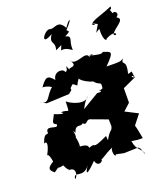

<svg xmlns="http://www.w3.org/2000/svg" viewBox="-117 -841 815 966"><g transform="rotate(-15 290.0 -358.0)"><path d="M504 -128 550 -198 481 -226 515 -263 509 -340 579 -380C554 -375 561 -405 576 -377C564 -426 576 -409 548 -404C562 -486 524 -446 542 -486C529 -476 535 -473 453 -468C512 -538 492 -533 458 -543C443 -548 471 -526 381 -544C428 -553 382 -538 382 -538C368 -575 305 -504 279 -549C329 -495 250 -520 272 -494C243 -555 270 -496 245 -495C242 -515 188 -515 187 -469C153 -504 141 -495 114 -449C123 -453 151 -446 161 -439C122 -400 130 -355 78 -382L115 -367L235 -383L252 -400C239 -418 296 -432 243 -436C307 -413 272 -397 302 -446C314 -424 381 -407 366 -415C398 -381 408 -410 405 -367C372 -349 389 -379 393 -352L373 -351L287 -289C290 -288 297 -320 323 -349C303 -306 223 -339 209 -352C212 -273 216 -315 171 -304C188 -299 190 -288 135 -305C123 -270 109 -261 136 -252C140 -223 88 -261 81 -232C85 -197 67 -246 49 -174C57 -182 79 -184 48 -111C44 -109 55 -134 70 -76C33 -49 38 -38 64 -21C108 -57 65 -27 114 -44C140 6 144 -32 134 -13C176 -22 170 27 154 39C153 -8 196 50 234 -14C209 28 214 42 269 -26C287 28 340 -45 282 -18C315 -16 323 -40 380 -70C358 -63 379 -5 384 -29L426 -24L501 -33L512 -24L527 9C524 -21 488 -20 478 -70C467 -78 494 -67 536 -73C525 -110 526 -113 512 -150ZM201 -159C231 -154 191 -226 216 -186C225 -233 251 -205 262 -223C288 -204 280 -243 311 -231L395 -208L399 -170L395 -157C357 -117 368 -86 360 -131C262 -73 311 -120 263 -95C261 -125 202 -108 214 -116C224 -85 222 -161 200 -181ZM253 -605C290 -617 316 -579 310 -598C303 -641 332 -663 291 -668C341 -697 296 -686 309 -702C349 -751 335 -758 308 -708C273 -762 251 -714 222 -724C192 -719 158 -647 228 -697C201 -645 240 -663 229 -611C232 -617 214 -602 261 -631ZM491 -604C553 -642 548 -597 529 -613C537 -644 610 -675 565 -694C588 -713 562 -731 552 -719C530 -761 554 -722 551 -755C487 -720 435 -708 439 -688C480 -677 403 -711 466 -686C440 -628 441 -645 467 -660C469 -585 500 -584 489 -627Z"/></g></svg>

Font: Asimov Aggro
Style: It
Weight: 500
Designer: Google
Version: Version 2.000980; 2014